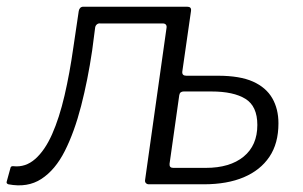

<svg xmlns="http://www.w3.org/2000/svg" viewBox="-36 -550 903 573"><path d="M408 0Q403 0 399.5 -3.5Q396 -7 397 -13L461 -467Q462 -473 459 -476.5Q456 -480 450 -480H264Q258 -481 253.5 -477.5Q249 -474 248 -468L239 -399Q226 -311 206 -233.5Q186 -156 157.5 -99.5Q129 -43 87.5 -16Q46 11 -11 0Q-14 -1 -15.5 -3Q-17 -5 -16 -8L-5 -48Q-4 -55 4 -54Q40 -50 69 -75.5Q98 -101 119.5 -149.5Q141 -198 156.5 -264.5Q172 -331 183 -409L199 -517Q200 -523 203.5 -526.5Q207 -530 213 -530H522Q529 -530 532 -527Q535 -524 534 -517L508 -336Q507 -324 520 -324H614Q680 -324 719 -306.5Q758 -289 776.5 -257Q795 -225 795 -182Q795 -122 768 -82Q741 -42 691.5 -21Q642 0 572 0ZM481 -49H578Q650 -49 691 -82.5Q732 -116 732 -177Q732 -233 696.5 -255Q661 -277 595 -277H512Q507 -277 503.5 -274.5Q500 -272 499 -266L470 -61Q469 -49 481 -49Z"/></svg>

Font: Libre Franklin Light
Style: Italic
Weight: 300
Italic angle: -8°
Designer: Pablo Impallari, Rodrigo Fuenzalida, Nhung Nguyen
Foundry: Impallari Type
Version: Version 3.000